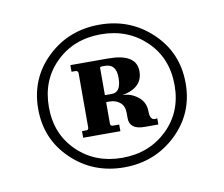

<svg xmlns="http://www.w3.org/2000/svg" viewBox="-53 -670 598 513"><g transform="rotate(-10 246.0 -413.5)"><path d="M246 -607Q329 -607 387.5 -551.5Q446 -496 446 -413Q446 -331 387.5 -275.5Q329 -220 246 -220Q162 -220 104 -275.5Q46 -331 46 -413Q46 -496 104 -551.5Q162 -607 246 -607ZM75 -413Q75 -340 123.5 -293Q172 -246 245 -246Q318 -246 367 -293Q416 -340 416 -413Q416 -487 367 -534Q318 -581 245 -581Q172 -581 123.5 -534Q75 -487 75 -413ZM151 -514H253Q330 -514 330 -466Q330 -421 274 -411Q297 -411 316 -396Q335 -381 335 -356Q335 -328 355 -334V-317H318Q277 -317 277 -348V-362Q277 -381 265.5 -390.5Q254 -400 238 -400H228V-342Q228 -335 235 -335H252V-317H151V-335H163Q169 -335 169 -342V-489Q169 -496 161 -496H151ZM242 -496H233Q228 -496 228 -493V-419H247Q272 -419 272 -459Q272 -496 242 -496Z"/></g></svg>

Font: Unna
Style: Regular
Weight: 400
Designer: Jorge de Buen U.
Foundry: Omnibus-Type
Version: Version 2.006;PS 002.006;hotconv 1.0.70;makeotf.lib2.5.58329